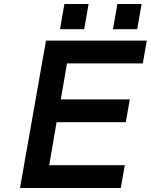

<svg xmlns="http://www.w3.org/2000/svg" viewBox="-20 -940 754 960"><path d="M280 -794 302 -920H423L401 -794ZM545 -794 567 -920H688L666 -794ZM80 0 210 -737H714L694 -623H315L284 -443H629L609 -329H263L226 -114H604L584 0Z"/></svg>

Font: Tomorrow Medium
Style: Italic
Weight: 500
Italic angle: -10°
Designer: Tony de Marco, Monica Rizzolli
Foundry: Just in Type
Version: Version 2.002